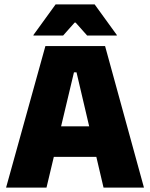

<svg xmlns="http://www.w3.org/2000/svg" viewBox="-20 -847 678 867"><path d="M190 0H7.5L185 -639H454.5L630 0H447.5L325.5 -520.5H314ZM461.5 -138.5H175V-276.5H461.5ZM131 -689 231 -827H407.5L507.5 -689V-686.5H373.5L321.5 -745H317L265 -686.5H131Z"/></svg>

Font: Anek Malayalam Medium ExtraBold
Style: Regular
Weight: 800
Version: Version 1.003